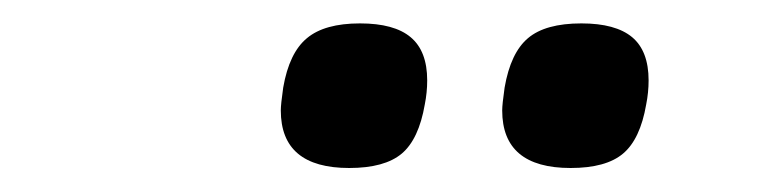

<svg xmlns="http://www.w3.org/2000/svg" viewBox="-20 -738 640 160"><path d="M214 -646Q214 -651 216 -665Q221 -694 235.8 -706.2Q250.5 -718.5 280 -718.5Q308.5 -718.5 322.2 -707Q336 -695.5 336 -671Q336 -661 334 -651Q329 -622 314.8 -610Q300.5 -598 271 -598Q214 -598 214 -646ZM398.5 -646Q398.5 -651 400.5 -665Q405.5 -694 420 -706.2Q434.5 -718.5 464.5 -718.5Q493 -718.5 506.8 -707Q520.5 -695.5 520.5 -671Q520.5 -661 518.5 -651Q513.5 -622 499.2 -610Q485 -598 455.5 -598Q398.5 -598 398.5 -646Z"/></svg>

Font: JuliaMono MediumItalic
Style: Regular
Weight: 500
Italic angle: -9°
Monospace: yes
Designer: cormullion
Foundry: corm
Version: Version 0.049; ttfautohint (v1.8.4)